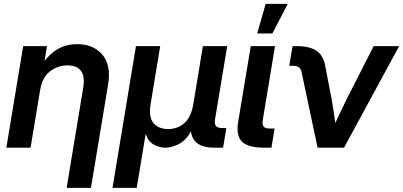

<svg xmlns="http://www.w3.org/2000/svg" viewBox="-20 -750 2047 975"><path d="M183.6 -291.5 135.3 0H12.2L97.7 -515.6H218.8L206.1 -440.4Q238.8 -482.9 279.5 -504.4Q320.3 -525.9 371.6 -525.9Q454.1 -525.9 499.8 -472.4Q545.4 -418.9 528.8 -319.8L441.9 204.1H318.4L402.3 -302.7Q421.4 -418 322.3 -418Q273.9 -418 234.1 -387.7Q194.3 -357.4 183.6 -291.5Z M551.3 204.1 670.4 -515.6H793.5L744.6 -219.7Q733.9 -155.8 759.3 -125.2Q784.7 -94.7 833.5 -94.7Q882.3 -94.7 916.5 -125.2Q950.7 -155.8 961.4 -219.7L1010.3 -515.6H1133.8L1071.8 -142.6Q1068.4 -119.6 1077.1 -109.6Q1085.9 -99.6 1110.4 -99.6H1129.4L1112.8 0H1068.4Q959.5 0 949.7 -83Q922.9 -35.2 886.5 -17.6Q850.1 0 819.8 0Q791.5 0 762.5 -14.9Q733.4 -29.8 719.7 -69.8L674.3 204.1Z M1322.8 0Q1240.2 0 1209 -30.5Q1177.7 -61 1189.5 -131.8L1253.4 -515.6H1376.5L1314.9 -144Q1310.5 -116.7 1318.8 -106.9Q1327.1 -97.2 1354 -97.2H1374.5L1358.4 0ZM1286.1 -580.1 1329.1 -730.5H1441.4L1363.3 -580.1Z M1592.8 0 1511.2 -384.8Q1504.9 -416 1470.2 -416H1448.7L1465.8 -515.6H1488.3Q1554.2 -515.6 1588.6 -491.2Q1623 -466.8 1631.8 -413.6L1664.1 -247.1Q1669.4 -216.3 1674.1 -185.8Q1678.7 -155.3 1682.6 -125Q1696.8 -155.8 1711.2 -186Q1725.6 -216.3 1740.7 -247.1L1877.4 -515.6H2006.8L1727.1 0Z"/></svg>

Font: Inter Display SemiBold
Style: Italic
Weight: 600
Italic angle: -9.39999°
Designer: Rasmus Andersson
Foundry: rsms
Version: Version 4.000;git-a52131595